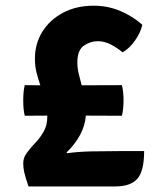

<svg xmlns="http://www.w3.org/2000/svg" viewBox="-20 -670 580 690"><path d="M82.5 0Q70.5 -34 67 -51.5Q63.5 -69 63.5 -82Q63.5 -102.5 74.2 -117.5Q85 -132.5 97.5 -146.5L109.5 -159.5Q125.5 -176.5 137.8 -198.8Q150 -221 150 -251.5Q150 -253.5 150 -254.5L69 -254Q63.5 -275.5 63.5 -309Q63.5 -343 69 -364L125 -363.5Q117.5 -385 111.5 -408.2Q105.5 -431.5 105.5 -459.5Q105.5 -513 132.2 -556Q159 -599 206.5 -624.2Q254 -649.5 317 -649.5Q367 -649.5 411.8 -630.8Q456.5 -612 491.5 -581Q485.5 -553.5 465.5 -524.8Q445.5 -496 420.5 -482Q402 -497.5 378.8 -509.8Q355.5 -522 331.5 -522Q304.5 -522 281.2 -505.8Q258 -489.5 258 -445.5Q258 -425.5 262.8 -405.5Q267.5 -385.5 273.5 -363.5L418 -364Q421 -353.5 422.5 -338.5Q424 -323.5 424 -309.5Q424 -295.5 422.5 -280Q421 -264.5 418 -254L288.5 -254.5Q286 -219.5 267.8 -185.2Q249.5 -151 219 -122L221.5 -119.5Q262 -125 309 -126Q356 -127 408.5 -127H498Q498 -55 473.5 -27.5Q449 0 394.5 0Z"/></svg>

Font: Signika SC
Style: Bold
Weight: 700
Designer: Anna Giedryś
Foundry: Anna Giedryś
Version: Version 2.000; ttfautohint (v1.8.3) -l 8 -r 50 -G 200 -x 9 -